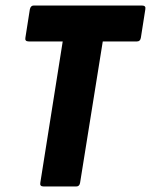

<svg xmlns="http://www.w3.org/2000/svg" viewBox="-20 -675 546 695"><path d="M138 0Q123 0 126 -14L207 -525H84Q69 -525 72 -539L88 -641Q91 -655 102 -655H494Q509 -655 506 -641L490 -539Q488 -525 476 -525H352L270 -14Q268 0 256 0Z"/></svg>

Font: Sofia Sans Condensed Black
Style: Italic
Weight: 900
Italic angle: -9°
Version: Version 4.100